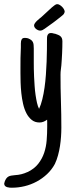

<svg xmlns="http://www.w3.org/2000/svg" viewBox="-74 -566 335 901"><path d="M213.9 33.2Q213.9 53.2 212.4 75.2Q210.9 97.2 207.5 119.4Q204.1 141.6 198.2 163.1Q192.4 184.6 183.6 203.1Q168.9 230.5 146.7 251.2Q124.5 272 98.1 286.1Q71.8 300.3 42 307.6Q12.2 314.9 -18.1 314.9Q-22.5 314.9 -28.6 314.5Q-34.7 314 -40.5 312.3Q-46.4 310.5 -50.3 306.6Q-54.2 302.7 -54.2 295.9Q-54.2 293 -52.7 290Q-52.7 289.1 -52.5 288.3Q-52.2 287.6 -52.2 287.1Q-48.8 277.3 -44.4 271.5Q-40 265.6 -34.4 262.5Q-28.8 259.3 -21.2 258.1Q-13.7 256.8 -3.9 255.9Q27.3 254.4 55.2 241.2V241.7Q86.9 226.1 105.2 202.9Q123.5 179.7 133.1 151.6Q142.6 123.5 145 92.3Q147.5 61 147.5 29.3Q147.5 22 147.5 18.6Q147.5 15.1 147.5 12.5Q147.5 9.8 147.5 6.3Q147.5 2.9 147 -4.4Q129.9 8.8 111.3 8.8Q89.8 8.8 75 -3.2Q60.1 -15.1 50 -34.4Q40 -53.7 34.4 -78.4Q28.8 -103 26.1 -128.7Q23.4 -154.3 22.7 -178.7Q22 -203.1 22 -222.2V-242.7Q22 -268.6 22.2 -293.5Q22.5 -318.4 23.9 -343.3V-350.6Q23.9 -356.4 23.9 -362.3Q23.9 -368.2 24.9 -373.5Q26.9 -381.3 30.5 -384.8Q34.2 -388.2 42.5 -388.2Q46.4 -388.2 50 -387.7Q53.7 -387.2 57.6 -386.2Q66.9 -382.3 72.3 -378.2Q77.6 -374 80.3 -368.4Q83 -362.8 83.7 -355.5Q84.5 -348.1 84.5 -338.4V-272.9Q84.5 -261.2 84.7 -243.9Q85 -226.6 85.9 -206.1Q86.9 -185.5 88.4 -163.6Q89.8 -141.6 92.8 -121.1Q95.7 -100.6 99.6 -83.5Q103.5 -66.4 109.4 -55.2Q118.2 -74.2 124.5 -99.9Q130.9 -125.5 135 -155Q139.2 -184.6 141.4 -215.8Q143.6 -247.1 144.8 -276.9Q146 -306.6 146.2 -333.3Q146.5 -359.9 146.5 -379.9Q146.5 -384.8 146.7 -390.4Q147 -396 148.9 -400.6Q150.9 -405.3 154.5 -408.2Q158.2 -411.1 165.5 -411.1Q168.9 -411.1 173.1 -410.2Q177.2 -409.2 180.2 -408.2Q181.2 -408.2 182.4 -408Q183.6 -407.7 184.6 -407.7Q191.4 -405.3 197.8 -402.8Q204.1 -400.4 208.7 -396.7Q213.4 -393.1 216.1 -387.2Q218.8 -381.3 218.8 -372.1Q218.8 -360.8 218.5 -346.4Q218.3 -332 217.5 -316.4Q216.8 -300.8 215.8 -285.9Q214.8 -271 213.9 -259.3L211.9 -242.2Q210.9 -235.4 210.4 -228.5Q210 -221.7 210 -215.8Q210 -184.6 210.4 -153.6Q210.9 -122.6 211.9 -91.3Q212.9 -60.1 213.4 -29.1Q213.9 2 213.9 33.2ZM85.9 -446.8Q85.9 -451.7 90.1 -457.5Q94.2 -463.4 99.9 -468.8Q105.5 -474.1 111.3 -478.8Q117.2 -483.4 121.1 -486.8L168.9 -530.8Q174.8 -535.2 181.4 -540.8Q188 -546.4 195.3 -546.4Q200.2 -546.4 206.3 -542.7Q212.4 -539.1 217.5 -533.9Q222.7 -528.8 226.1 -522.5Q229.5 -516.1 229.5 -511.2Q229.5 -510.3 229.5 -509.3Q229.5 -508.3 228.5 -507.3Q227.1 -501.5 222.7 -497.1Q218.3 -492.7 212.9 -488.8Q197.8 -476.6 189.7 -470.5Q181.6 -464.4 174.8 -459.2Q168 -454.1 159.4 -448.2Q150.9 -442.4 135.7 -431.2Q130.4 -427.2 125.2 -424.8Q120.1 -422.4 114.3 -422.4Q109.9 -422.4 105 -424.3Q100.1 -426.3 95.7 -429.7Q91.3 -433.1 88.6 -437.5Q85.9 -441.9 85.9 -446.8Z"/></svg>

Font: Just Another Hand
Style: Regular
Weight: 400
Designer: Astigmatic (AOETI)
Foundry: Astigmatic (AOETI)
Version: Version 1.001